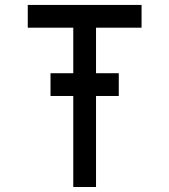

<svg xmlns="http://www.w3.org/2000/svg" viewBox="-20 -747 676 767"><path d="M90.9 -727.3V-636.4H272.7V-454.5H181.8V-363.6H272.7V0H363.6V-363.6H454.5V-454.5H363.6V-636.4H545.5V-727.3Z"/></svg>

Font: Departure Mono
Style: Regular
Weight: 400
Monospace: yes
Designer: Helena Zhang
Version: Version 1.500;Glyphs 3.3.1 (3343)